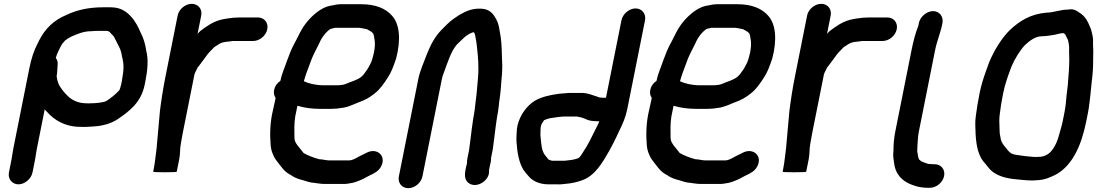

<svg xmlns="http://www.w3.org/2000/svg" viewBox="-20 -773 5726 1002"><path d="M40 60 26.6 127C20.1 160 43.2 189 76.3 189C109.3 189 143.1 160 149.6 127L163 60C166.2 44 168.4 22.9 172 5L213.3 -202C217.1 -197.3 221.5 -192.7 226.5 -188C262.3 -147.9 317.4 -111 400.2 -111C422.7 -109.7 447.5 -111.6 468.6 -113C517.5 -116 559.6 -128.8 592.9 -150C654.4 -192.4 716.2 -236.7 735.1 -331L739.3 -352C750.7 -409.2 754.6 -464.5 743.8 -505C741.6 -521.9 737.4 -541.4 733 -556L725.4 -578C719.5 -590.6 712.6 -605.3 706.6 -619C699.2 -636.8 687.5 -656.2 677 -671C651.5 -702.9 619.7 -735 557.7 -735H519.7C442.9 -735 380.1 -721 324.5 -694C263.1 -668.9 215.1 -623.8 184.2 -562L175.8 -545C157.1 -510 142.6 -464 133.4 -418L49.2 4C45.4 23 43.4 43 40 60ZM495.2 -612H533.2C535.8 -612 538.4 -611.7 541 -611C549.5 -611 555.6 -602.7 560.2 -597C568.6 -589.6 575.4 -581.8 580 -571C587.6 -558.3 593.7 -542.3 600.8 -530L607.8 -515C610.3 -504.4 614.4 -496.5 615.6 -484L620.8 -460C626.7 -436 625.4 -402.7 619.1 -371C618.4 -364.3 617.5 -358 616.3 -352L612.1 -331C611.3 -327 610.2 -323.3 608.9 -320C608.1 -316 607 -312 605.5 -308C605.4 -307.3 604.8 -306.3 603.9 -305C603.3 -301.8 596.6 -296 594.7 -294L584.7 -284C578.5 -277.5 556.9 -261 551.3 -257L539.7 -249C535.5 -245.5 530.1 -244.2 525.3 -242C504.7 -237.1 479 -234 454.7 -234C445.9 -233.3 437.6 -233.3 429.7 -234C391.2 -234 359.6 -248.8 340.1 -266C323.7 -281.1 313 -292.8 300.1 -311C286.1 -328.4 279 -348.9 275.7 -374C277.5 -383.3 277.6 -394.2 278.9 -405L280.8 -435C282.3 -449 279 -461 271 -471C275.9 -487.1 280.6 -497.8 287 -511L295.4 -528C302.8 -543.2 309 -550.2 320.2 -562C330 -570.1 343.1 -577.9 354.4 -583C383.9 -595.5 415.7 -610 453.8 -610C466.4 -611.1 482.6 -612 495.2 -612Z M907.1 -692 843.3 -372C831.2 -311.6 821.5 -249.1 814.7 -194C809.8 -131.6 803 -71.7 798.2 -11C798.5 -9 798.4 -7 798 -5C792.4 33.8 789.8 71.3 782.2 109L779.4 123C779 125 799.2 126 839.8 126C881.2 126 902 125 902.4 123L915.2 59C921.2 29.3 918.2 4.1 924.4 -27C927.2 -44.3 930.4 -62 934 -80L994.7 -384C996.6 -393.8 1009.8 -414.7 1010.8 -420C1012.6 -422 1014.8 -424.7 1017.4 -428C1035.2 -452.3 1044.5 -463.1 1061.2 -487C1074 -503.9 1084.5 -511.8 1098.2 -527C1111.7 -534.9 1121.8 -543.2 1132.4 -548C1145.8 -554.1 1163.3 -555.1 1180.2 -557L1192.6 -559H1300.6C1334.7 -559 1368.1 -586.5 1374.9 -620.5C1381.7 -654.5 1359.3 -682 1325.2 -682H1230.2C1222.8 -682 1215.8 -681.7 1209 -681C1201.6 -681 1194.2 -680.3 1186.6 -679L1170.2 -677C1163.9 -675.7 1157.7 -674.7 1151.6 -674C1123.7 -669.8 1099.2 -659.4 1077.2 -647L1049.6 -629C1034 -618.2 1019.2 -607.7 1011 -596L1030.1 -692C1036.8 -725.3 1014.3 -753 980.8 -753C947.4 -753 913.8 -725.3 907.1 -692Z M1646.4 58C1616.2 50.1 1587.8 38.8 1564.8 26L1532 -15C1526.1 -22.3 1523.9 -28.2 1519.4 -37C1515.9 -48.7 1516.2 -63.7 1516.4 -82C1515.7 -119.3 1516.3 -152.7 1527.3 -197L1532.1 -221C1564.3 -211.3 1604.4 -205 1645.9 -205H1711.9C1730.4 -205 1747.6 -206.9 1763.9 -210C1795.1 -212.8 1823.5 -228.4 1849.5 -238C1883.1 -249.7 1910.3 -264.5 1936.1 -286C1965.1 -308.8 1984.4 -338.3 2004.9 -370C2023.8 -398.9 2034.5 -430.4 2047.4 -468C2072.4 -563.4 2066.8 -646.2 2025.9 -691C1993.7 -728.3 1940.7 -751 1864.9 -751H1757.9C1745.9 -751 1733.3 -749.3 1719.9 -746L1699.1 -742C1683.8 -738.7 1667.7 -731.7 1650.9 -721C1613.8 -696.8 1580.8 -662.5 1556.2 -622C1542.5 -599.2 1528.1 -566.1 1514.2 -542C1500.7 -516.7 1489.5 -487.7 1478.2 -457C1466.6 -421.6 1450.8 -389.8 1443.1 -351C1425.3 -339 1414.5 -323.3 1410.7 -304C1407.5 -288 1410 -274 1418.3 -262L1415.7 -249C1411.4 -231 1407.8 -214.3 1404.7 -199C1387.8 -128.9 1388.3 -67.8 1392.6 -13C1395.1 13.8 1402.9 30.4 1412.2 49C1419.4 62.6 1431.6 75.1 1440.4 88L1454 105C1459.9 112.3 1465.7 118.3 1471.4 123C1481.3 132.7 1497.3 139.3 1509.5 148C1523.4 156.4 1541 162.5 1559.7 167C1579 172.1 1593.4 179.5 1616.9 181C1636.5 183.2 1653.3 187 1674.7 187H1777.7C1791.3 187 1808.1 182.8 1820.9 181C1846.8 174.8 1879 159.7 1900.7 147C1903.7 145 1906.3 143.7 1908.5 143C1933.6 131.5 1956.7 120 1969.7 94C1996.9 39.5 1947.3 -2.5 1895.4 23C1882.1 30.8 1867.3 36 1853.2 44C1840.2 51 1820.4 64 1802.2 64H1696.2C1680.1 64 1663.4 58 1646.4 58ZM1733.4 -628H1853.4C1860.4 -626.7 1865.9 -625.8 1869.9 -625.5C1878.9 -624.7 1887.7 -621.2 1896.8 -620L1897.6 -619L1913.8 -610C1917.9 -607.3 1921.9 -604 1925.8 -600C1926.7 -598 1927.7 -596.3 1928.8 -595C1931.9 -587.2 1933.2 -572 1934.8 -565C1938.4 -547.1 1936.3 -522.2 1931.4 -498C1928.6 -483.9 1923.7 -468.1 1920 -456L1916 -446C1908 -431 1902.5 -418.3 1893 -405.5C1884.3 -393.8 1877.7 -382.4 1866.5 -373C1843.8 -354.1 1813.9 -348.2 1787.1 -336C1773.3 -329.7 1755 -328 1736.5 -328H1667.5C1628.1 -328 1591 -337.1 1565.7 -349C1570.2 -365 1574.7 -379.3 1579.3 -392L1596.4 -438C1610.8 -480.7 1625.9 -506.9 1644.6 -544C1658.9 -577.8 1678.5 -603.6 1704.2 -622H1705.2C1713.9 -623.7 1724.1 -628 1733.4 -628Z M2184.7 147 2285.7 -359C2287.8 -369.7 2290.9 -380 2294.9 -390C2314.7 -442.1 2332.2 -503.5 2363.8 -540C2389.7 -563.5 2411.3 -592.7 2447.6 -604C2448.9 -604 2450.6 -604.3 2452.8 -605C2455.3 -599.6 2458.7 -595.6 2459.6 -589C2463.1 -569.8 2467 -552.7 2468.8 -530C2474.6 -480.9 2479.6 -425.2 2474.7 -369C2470.3 -328.6 2469.5 -293.4 2463.3 -252C2458.9 -214 2457 -190.3 2449.3 -152C2443.9 -116.5 2439.3 -79 2435.4 -47C2433.4 -37.2 2433.6 -28 2431.6 -18C2430.7 -10 2429.5 -0.7 2428 10L2419.4 53C2417.7 61.7 2416.9 70.7 2417 80C2415.3 85.3 2413.8 91 2412.6 97L2409.6 112C2403.1 145 2406.6 167 2424.8 181.5C2465.7 214.3 2539.2 168.5 2532 115L2535.6 97C2538.5 82.7 2542.8 70.4 2542.8 56C2542.3 55.3 2542.2 54.3 2542.4 53L2551.6 7C2558.3 -38.5 2561.3 -73.5 2567.6 -118L2572.7 -154C2575.5 -168 2577.7 -180.3 2579.1 -191L2583.1 -221C2583.8 -231 2585.2 -243.3 2587.5 -258C2594.8 -303.4 2594.7 -339.3 2599.5 -383C2602.1 -418.2 2601.5 -443.8 2599.4 -478C2598.4 -522.7 2597 -566.2 2588.8 -605C2584.1 -631.5 2581.3 -652.3 2569.4 -673C2555.8 -698.3 2539.6 -719.4 2506.9 -726C2465.8 -732 2431 -723.2 2401.3 -708C2378.2 -695.9 2370.3 -691.7 2347.3 -675C2319.3 -654.7 2306.6 -639.2 2283 -616C2248.1 -579.9 2227.2 -539 2206 -486C2191.3 -444.9 2172.1 -406.1 2162.7 -359L2061.7 147C2054.8 181.1 2076.8 209 2110.8 209C2144.8 209 2177.8 181.1 2184.7 147Z M2925.8 66H2867.8C2856.2 66 2852.4 63.4 2844 60H2843L2832.6 47C2819.8 33.2 2811.9 18.6 2807.6 -3L2804 -30C2803.1 -38.7 2801.9 -49.7 2800.6 -63C2799.4 -80.6 2801.7 -91.4 2801.4 -107L2803.2 -116C2805.5 -127.6 2814.3 -136.4 2818.9 -145C2819.6 -145 2820 -145.3 2820.1 -146C2834.3 -152.4 2847.8 -156.3 2863.5 -158C2885.4 -161.5 2908.4 -165 2930.9 -165H2991.9C2992.6 -165 2993.5 -164.7 2994.7 -164C3016.1 -160.9 3032 -153.9 3050.1 -146C3061.5 -142.7 3072.5 -141 3083.1 -141C3089 -140.3 3094.6 -140 3099.9 -140H3107.9L3100.8 -124L3090.8 -104C3068.9 -61 3049.5 -17.2 3022.8 21C3020.6 25.1 3004.1 53 2996.4 53C2974.7 61.6 2951.6 63.2 2925.8 66ZM3297 -729C3263.6 -729 3229.8 -700.3 3223.2 -667L3142.5 -263H3124.5C3120.5 -263 3116.2 -263.3 3111.7 -264H3109.7L3095.7 -269C3072.6 -276 3047.1 -288 3016.5 -288H2956.5C2946.5 -288 2936.4 -287.3 2926.1 -286L2899.7 -284C2849.9 -277.5 2805.9 -267.6 2769.1 -246C2729.3 -220 2695 -175.6 2680.8 -119C2678.6 -108.3 2677.3 -98.3 2676.8 -89C2676.1 -67.7 2673.9 -52.6 2675.8 -29C2679.8 26.1 2688.4 74.6 2711.4 113C2721.3 127 2734.1 141.8 2745.3 154C2766.3 174.7 2799.3 189 2843.3 189H2887.3C2905.8 190.2 2918 187.6 2935.9 186C2964 184 2992.7 176.8 3017.5 168C3085.3 144 3122.9 77.8 3159 15L3179.8 -24C3191 -47.1 3202.5 -68.6 3212.2 -91C3230.1 -127.9 3245 -160.1 3254.1 -206L3346.2 -667C3352.8 -700.3 3330.5 -729 3297 -729Z M3609.4 58C3579.2 50.1 3550.8 38.8 3527.8 26L3495 -15C3489.1 -22.3 3486.9 -28.2 3482.4 -37C3478.9 -48.7 3479.2 -63.7 3479.4 -82C3478.7 -119.3 3479.3 -152.7 3490.3 -197L3495.1 -221C3527.3 -211.3 3567.4 -205 3608.9 -205H3674.9C3693.4 -205 3710.6 -206.9 3726.9 -210C3758.1 -212.8 3786.5 -228.4 3812.5 -238C3846.1 -249.7 3873.3 -264.5 3899.1 -286C3928.1 -308.8 3947.4 -338.3 3967.9 -370C3986.8 -398.9 3997.5 -430.4 4010.4 -468C4035.4 -563.4 4029.8 -646.2 3988.9 -691C3956.7 -728.3 3903.7 -751 3827.9 -751H3720.9C3708.9 -751 3696.3 -749.3 3682.9 -746L3662.1 -742C3646.8 -738.7 3630.7 -731.7 3613.9 -721C3576.8 -696.8 3543.8 -662.5 3519.2 -622C3505.5 -599.2 3491.1 -566.1 3477.2 -542C3463.7 -516.7 3452.5 -487.7 3441.2 -457C3429.6 -421.6 3413.8 -389.8 3406.1 -351C3388.3 -339 3377.5 -323.3 3373.7 -304C3370.5 -288 3373 -274 3381.3 -262L3378.7 -249C3374.4 -231 3370.8 -214.3 3367.7 -199C3350.8 -128.9 3351.3 -67.8 3355.6 -13C3358.1 13.8 3365.9 30.4 3375.2 49C3382.4 62.6 3394.6 75.1 3403.4 88L3417 105C3422.9 112.3 3428.7 118.3 3434.4 123C3444.3 132.7 3460.3 139.3 3472.5 148C3486.4 156.4 3504 162.5 3522.7 167C3542 172.1 3556.4 179.5 3579.9 181C3599.5 183.2 3616.3 187 3637.7 187H3740.7C3754.3 187 3771.1 182.8 3783.9 181C3809.8 174.8 3842 159.7 3863.7 147C3866.7 145 3869.3 143.7 3871.5 143C3896.6 131.5 3919.7 120 3932.7 94C3959.9 39.5 3910.3 -2.5 3858.4 23C3845.1 30.8 3830.3 36 3816.2 44C3803.2 51 3783.4 64 3765.2 64H3659.2C3643.1 64 3626.4 58 3609.4 58ZM3696.4 -628H3816.4C3823.4 -626.7 3828.9 -625.8 3832.9 -625.5C3841.9 -624.7 3850.7 -621.2 3859.8 -620L3860.6 -619L3876.8 -610C3880.9 -607.3 3884.9 -604 3888.8 -600C3889.7 -598 3890.7 -596.3 3891.8 -595C3894.9 -587.2 3896.2 -572 3897.8 -565C3901.4 -547.1 3899.3 -522.2 3894.4 -498C3891.6 -483.9 3886.7 -468.1 3883 -456L3879 -446C3871 -431 3865.5 -418.3 3856 -405.5C3847.3 -393.8 3840.7 -382.4 3829.5 -373C3806.8 -354.1 3776.9 -348.2 3750.1 -336C3736.3 -329.7 3718 -328 3699.5 -328H3630.5C3591.1 -328 3554 -337.1 3528.7 -349C3533.2 -365 3537.7 -379.3 3542.3 -392L3559.4 -438C3573.8 -480.7 3588.9 -506.9 3607.6 -544C3621.9 -577.8 3641.5 -603.6 3667.2 -622H3668.2C3676.9 -623.7 3687.1 -628 3696.4 -628Z M4192.1 -692 4128.3 -372C4116.2 -311.6 4106.5 -249.1 4099.7 -194C4094.8 -131.6 4088 -71.7 4083.2 -11C4083.5 -9 4083.4 -7 4083 -5C4077.4 33.8 4074.8 71.3 4067.2 109L4064.4 123C4064 125 4084.2 126 4124.8 126C4166.2 126 4187 125 4187.4 123L4200.2 59C4206.2 29.3 4203.2 4.1 4209.4 -27C4212.2 -44.3 4215.4 -62 4219 -80L4279.7 -384C4281.6 -393.8 4294.8 -414.7 4295.8 -420C4297.6 -422 4299.8 -424.7 4302.4 -428C4320.2 -452.3 4329.5 -463.1 4346.2 -487C4359 -503.9 4369.5 -511.8 4383.2 -527C4396.7 -534.9 4406.8 -543.2 4417.4 -548C4430.8 -554.1 4448.3 -555.1 4465.2 -557L4477.6 -559H4585.6C4619.7 -559 4653.1 -586.5 4659.9 -620.5C4666.7 -654.5 4644.3 -682 4610.2 -682H4515.2C4507.8 -682 4500.8 -681.7 4494 -681C4486.6 -681 4479.2 -680.3 4471.6 -679L4455.2 -677C4448.9 -675.7 4442.7 -674.7 4436.6 -674C4408.7 -669.8 4384.2 -659.4 4362.2 -647L4334.6 -629C4319 -618.2 4304.2 -607.7 4296 -596L4315.1 -692C4321.8 -725.3 4299.3 -753 4265.8 -753C4232.4 -753 4198.8 -725.3 4192.1 -692Z M4775.4 -653 4772.4 -638C4757.5 -600.8 4745.8 -555.2 4737 -511L4652 -85C4645.7 -53.6 4642.4 -17.2 4643 10L4641.6 27C4640.9 41.8 4642.8 57.4 4645 70C4650.4 132.2 4684.5 172 4740.7 192L4765.1 200C4782.6 204.3 4801.9 207 4823.7 207H4832.7C4866.8 207 4900.2 179.5 4907 145.5C4913.7 111.5 4891.4 84 4857.2 84H4848.2C4844.2 84 4839.3 83.7 4833.4 83C4828.8 83 4824.2 82.3 4819.8 81L4803 75C4794.1 72.3 4787.9 69.4 4782.2 64C4771.7 58.2 4770.8 41 4769.2 29C4768.2 24.1 4765.6 17 4767.2 9L4767.6 -8C4769.4 -31.9 4770.1 -60.8 4775 -85L4860 -511C4869.8 -560.2 4887.7 -599.6 4896.6 -644L4898.4 -653C4905 -686 4882.8 -715 4849.7 -715C4816.7 -715 4782 -686 4775.4 -653Z M5440.1 -707C5356.4 -698.8 5301.6 -664.4 5250 -616C5208.9 -576.3 5167.8 -509.8 5142.6 -449L5125.1 -401C5112.2 -364.7 5100.6 -328.8 5092.1 -286C5088 -265.3 5084.2 -245 5080.9 -225C5075.9 -186.2 5068.1 -151 5069.8 -119C5071.2 -54.6 5074.6 2.2 5097.6 47C5105.2 63.2 5115.3 72.9 5125.8 86L5139.4 103C5165.6 135.7 5209.3 153.7 5265.9 161C5301.6 163.8 5331.8 169 5370.3 169C5380.4 168.3 5389.9 167.7 5398.7 167C5434.3 165 5463.2 151.4 5490.4 138C5577.1 90.5 5624 -15 5648.9 -140L5657.9 -185C5664.7 -219 5667.9 -257 5671.7 -289L5676.7 -339C5682.2 -383 5685.3 -419.8 5684.8 -460C5684.8 -483.1 5686.5 -503.4 5684.8 -525C5683.3 -544.9 5685.8 -562.7 5683 -581C5678.1 -600.3 5676.5 -617.3 5668.4 -633C5657.3 -659.1 5647.6 -680.8 5624.5 -699C5604.8 -711.8 5587.3 -730.3 5555.3 -723H5553.3C5513.7 -723 5479 -707 5440.1 -707ZM5530.8 -600C5532.8 -598.4 5537.5 -595.4 5539.4 -593C5544.8 -582.5 5548.3 -573.6 5553.6 -564C5556 -556 5556.9 -547 5558.4 -538C5561.1 -524.7 5558.2 -509.5 5559.6 -494C5561.6 -455.1 5559.3 -410.9 5555.5 -368L5552.5 -328L5546.3 -277C5544.2 -248.9 5541 -215.2 5534.9 -185L5525.9 -140C5523.4 -127.3 5520.3 -115 5516.6 -103C5509.4 -78.7 5502.5 -48 5492.2 -26C5474.2 11.2 5454.8 38.3 5413 45C5406.3 45 5398.9 45.3 5390.8 46H5374.8C5354 43.9 5325.2 41.9 5304.4 38C5289.8 36.3 5270 34.5 5258.4 28C5246.2 20.1 5238.2 10.6 5230.2 -1C5215.6 -16.7 5203.4 -33 5200.8 -59C5196.8 -75.2 5196.4 -83.8 5196.2 -106C5195.4 -131.8 5193.6 -150.1 5197.7 -179C5201.3 -210.6 5207.8 -249.5 5214.9 -285C5225.7 -338.9 5242.1 -381.1 5259.2 -427C5275.2 -464.9 5303.2 -510.7 5328.2 -537C5351.2 -557.9 5380.8 -584 5419.6 -584C5441.7 -584 5465.4 -588.9 5486.2 -592C5498.9 -595.3 5516.2 -600 5528.8 -600Z"/></svg>

Font: Smoothie
Style: It
Weight: 400
Foundry: Cannot Into Space Fonts
Version: Version 0.8